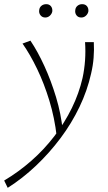

<svg xmlns="http://www.w3.org/2000/svg" viewBox="-73 -612 520 921"><path d="M-36 289 -53 254Q16 213 77 159.5Q138 106 187.5 41.5Q237 -23 271.5 -93.5Q306 -164 323 -238Q332 -280 335 -323Q338 -366 335 -410H377Q379 -372 376 -334.5Q373 -297 364 -259Q346 -178 308.5 -99.5Q271 -21 217.5 50.5Q164 122 99.5 183Q35 244 -36 289ZM199 42Q189 -46 164 -128.5Q139 -211 105 -281.5Q71 -352 35 -403L73 -417Q108 -365 140 -295Q172 -225 196 -145.5Q220 -66 228 15ZM144 -528Q130 -528 121.5 -538.5Q113 -549 115 -563Q116 -576 125.5 -584Q135 -592 149 -592Q163 -592 171 -582.5Q179 -573 178 -558Q176 -546 166.5 -537Q157 -528 144 -528ZM317 -528Q302 -528 294 -538.5Q286 -549 288 -563Q289 -576 298.5 -584Q308 -592 321 -592Q336 -592 344 -582.5Q352 -573 351 -558Q349 -546 339.5 -537Q330 -528 317 -528Z"/></svg>

Font: Ysabeau Infant ExtraLight
Style: Italic
Weight: 250
Italic angle: -12°
Designer: Christian Thalmann (Catharsis Fonts)
Version: Version 2.001;gftools[0.9.30]; featfreeze: ss01,ss02,lnum